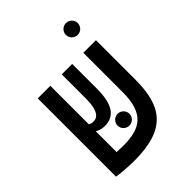

<svg xmlns="http://www.w3.org/2000/svg" viewBox="-215 -885 1016 1016"><g transform="rotate(-45 293.0 -376.5)"><path d="M193.8 9.3C426.3 9.3 502 -85.9 502 -291.5V-585.9H407.7V-292C407.7 -135.3 341.8 -88.4 211.4 -88.4C196.8 -88.4 178.7 -89.4 160.6 -90.3V-246.1C174.3 -237.3 190.9 -231 213.9 -231C280.3 -231 324.2 -273.9 324.2 -399.9V-585.9H246.1V-403.3C246.1 -316.4 220.2 -290.5 189 -290.5C177.2 -290.5 168.5 -292.5 160.6 -297.9V-585.9H66.4V-0.5H66.9V0C95.7 4.4 148.4 9.3 193.8 9.3ZM307.6 -141.1C332 -141.1 352.1 -160.6 352.1 -185.1C352.1 -209.5 332 -229.5 307.6 -229.5C283.2 -229.5 263.2 -209.5 263.2 -185.1C263.2 -160.6 283.2 -141.1 307.6 -141.1ZM453.6 -673.8C478 -673.8 498 -693.4 498 -717.8C498 -742.2 478 -762.2 453.6 -762.2C429.2 -762.2 409.2 -742.2 409.2 -717.8C409.2 -693.4 429.2 -673.8 453.6 -673.8Z"/></g></svg>

Font: Cascadia Code PL
Style: Regular
Weight: 400
Monospace: yes
Designer: Aaron Bell
Foundry: Saja Typeworks
Version: Version 2404.023